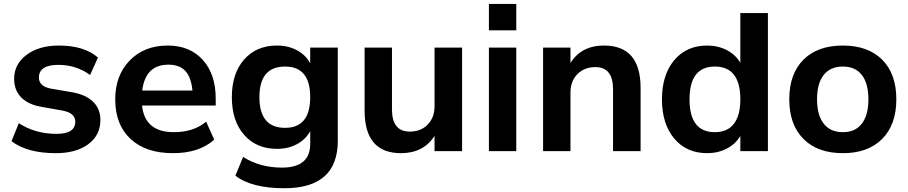

<svg xmlns="http://www.w3.org/2000/svg" viewBox="-20 -787 4729 1000"><path d="M271.5 10.7Q121.1 10.7 40 -51.8L78.1 -145.5Q163.1 -89.8 274.4 -89.8Q372.1 -89.8 372.1 -153.3Q372.1 -198.2 306.6 -210.9L196.3 -230.5Q127 -242.2 90.3 -279.8Q53.7 -317.4 53.7 -377Q53.7 -453.1 118.7 -501.5Q183.6 -549.8 286.1 -549.8Q418.9 -549.8 490.2 -487.3L449.2 -396.5Q377 -449.2 284.2 -449.2Q182.6 -449.2 182.6 -382.8Q182.6 -336.9 246.1 -325.2L355.5 -306.6Q427.7 -293.9 465.3 -256.8Q502.9 -219.7 502.9 -162.1Q502.9 -83 439.9 -36.1Q377 10.7 271.5 10.7Z M880.9 10.7Q739.3 10.7 659.7 -63.5Q580.1 -137.7 580.1 -269.5Q580.1 -394.5 655.8 -472.2Q731.4 -549.8 853.5 -549.8Q968.8 -549.8 1036.1 -475.1Q1103.5 -400.4 1103.5 -273.4V-237.3H719.7Q734.4 -98.6 885.7 -98.6Q988.3 -98.6 1053.7 -153.3L1095.7 -59.6Q1017.6 10.7 880.9 10.7ZM720.7 -315.4H982.4Q975.6 -384.8 945.3 -417.5Q915 -450.2 857.4 -450.2Q737.3 -450.2 720.7 -315.4Z M1460.9 193.4Q1290 193.4 1206.1 127.9L1246.1 30.3Q1333 85.9 1449.2 85.9Q1595.7 85.9 1595.7 -38.1V-104.5Q1573.2 -61.5 1527.3 -36.6Q1481.4 -11.7 1422.9 -11.7Q1315.4 -11.7 1251.5 -84.5Q1187.5 -157.2 1187.5 -281.2Q1187.5 -404.3 1251.5 -477.1Q1315.4 -549.8 1422.9 -549.8Q1481.4 -549.8 1527.3 -524.9Q1573.2 -500 1595.7 -457V-539.1H1739.3V-53.7Q1739.3 193.4 1460.9 193.4ZM1331.1 -281.2Q1331.1 -121.1 1464.8 -121.1Q1595.7 -121.1 1595.7 -281.2Q1595.7 -440.4 1464.8 -440.4Q1331.1 -440.4 1331.1 -281.2Z M2386.7 -539.1V0H2243.2V-79.1Q2185.5 10.7 2068.4 10.7Q1878.9 10.7 1878.9 -210.9V-539.1H2021.5V-216.8Q2021.5 -101.6 2114.3 -101.6Q2171.9 -101.6 2207.5 -138.2Q2243.2 -174.8 2243.2 -233.4V-539.1Z M2526.4 -628.9V-766.6H2668.9V-628.9ZM2526.4 0V-539.1H2668.9V0Z M2808.6 0V-539.1H2951.2V-459Q3007.8 -549.8 3126 -549.8Q3316.4 -549.8 3316.4 -329.1V0H3172.9V-322.3Q3172.9 -437.5 3081.1 -437.5Q3023.4 -437.5 2987.3 -400.9Q2951.2 -364.3 2951.2 -305.7V0Z M3663.1 10.7Q3555.7 10.7 3491.7 -65.4Q3427.7 -141.6 3427.7 -269.5Q3427.7 -397.5 3491.7 -473.6Q3555.7 -549.8 3663.1 -549.8Q3719.7 -549.8 3765.6 -525.9Q3811.5 -502 3835.9 -460V-718.8H3979.5V0H3835.9V-79.1Q3811.5 -37.1 3765.6 -13.2Q3719.7 10.7 3663.1 10.7ZM3703.1 -98.6Q3768.6 -98.6 3802.2 -142.1Q3835.9 -185.5 3835.9 -269.5Q3835.9 -440.4 3703.1 -440.4Q3571.3 -440.4 3571.3 -269.5Q3571.3 -98.6 3703.1 -98.6Z M4370.1 10.7Q4238.3 10.7 4164.6 -63.5Q4090.8 -137.7 4090.8 -269.5Q4090.8 -402.3 4164.6 -476.1Q4238.3 -549.8 4370.1 -549.8Q4501 -549.8 4574.7 -476.1Q4648.4 -402.3 4648.4 -269.5Q4648.4 -137.7 4574.7 -63.5Q4501 10.7 4370.1 10.7ZM4235.4 -269.5Q4235.4 -187.5 4270 -143.1Q4304.7 -98.6 4370.1 -98.6Q4434.6 -98.6 4468.8 -143.1Q4502.9 -187.5 4502.9 -269.5Q4502.9 -352.5 4468.8 -396.5Q4434.6 -440.4 4370.1 -440.4Q4304.7 -440.4 4270 -396.5Q4235.4 -352.5 4235.4 -269.5Z"/></svg>

Font: Min Sans Bold
Style: Regular
Weight: 700
Designer: Jinseong-Kim, NotoSansCJK, Nunito
Foundry: Jinseong-Kim
Version: Version 1.400;Glyphs 3.1.2 (3151)